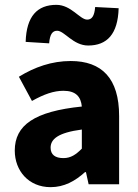

<svg xmlns="http://www.w3.org/2000/svg" viewBox="-20 -761 570 793"><path d="M189 12C245 12 290 -13 331 -50H335L346 0H472V-282C472 -438 400 -509 272 -509C194 -509 123 -484 58 -444L112 -344C162 -372 202 -386 242 -386C293 -386 314 -362 318 -321C122 -301 41 -244 41 -139C41 -56 98 12 189 12ZM242 -108C208 -108 189 -122 189 -151C189 -186 219 -213 318 -226V-147C294 -123 273 -108 242 -108ZM344 -573C422 -573 467 -620 470 -727L373 -732C370 -694 359 -680 340 -680C310 -680 274 -741 213 -741C134 -741 89 -694 86 -588L183 -582C186 -620 197 -634 216 -634C246 -634 282 -573 344 -573Z"/></svg>

Font: DAIFUKU Sans
Style: Bold
Weight: 700
Designer: Original font ‘Source Han Sans JP’ : Paul D. Hunt
Foundry: Daifuku
Version: Version 1.000